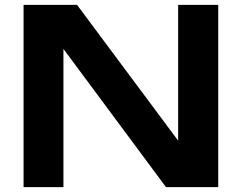

<svg xmlns="http://www.w3.org/2000/svg" viewBox="-20 -770 994 790"><path d="M772 -112 713 -103V-750H878V0H663L183 -647L241 -656V0H77V-750H297Z"/></svg>

Font: Unbounded Medium
Style: Regular
Weight: 500
Designer: Luke Prowse, Jean-Baptiste Morizot, Fátima Lázaro, Florian Runge
Foundry: NaN
Version: Version 1.700